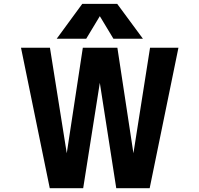

<svg xmlns="http://www.w3.org/2000/svg" viewBox="-20 -982 1040 1004"><path d="M502 -897.5 430.7 -779.3H276.4L410.2 -961.9H592.8L727.5 -779.3H573.2ZM677.7 -180.7 764.6 -732.4H913.1L762.7 2H587.9L502 -548.8L415 2H240.2L89.8 -732.4H241.2L329.1 -180.7L413.1 -732.4H593.8Z"/></svg>

Font: Gen Shin Gothic Monospace Bold
Style: Bold
Weight: 700
Designer: [Source Han Sans]
Ryoko NISHIZUKA  (kana & ideographs); Paul D. Hunt (Latin, Greek & Cyrillic); Wenlong ZHANG  (bopomofo
Version: Version 1.002.20150607